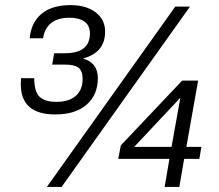

<svg xmlns="http://www.w3.org/2000/svg" viewBox="-20 -738 866 758"><path d="M198.2 -286.1Q62 -286.1 62 -405.8Q62 -409.2 62.5 -417.5Q63 -425.8 63 -429.2H115.2Q115.2 -376 136.2 -356Q157.2 -335.9 202.1 -335.9Q252.9 -335.9 279.5 -359.9Q306.2 -383.8 306.2 -425.8Q306.2 -458 290 -470.5Q273.9 -482.9 237.8 -482.9H186L193.8 -527.8H235.8Q335 -527.8 335 -606Q335 -637.2 313.5 -652.6Q292 -668 254.9 -668Q163.1 -668 149.9 -586.9H97.2Q103 -649.4 144 -683.6Q185.1 -717.8 258.8 -717.8Q319.8 -717.8 357.4 -689.5Q395 -661.1 395 -612.8Q395 -530.3 307.1 -506.8Q366.2 -491.2 366.2 -429.2Q366.2 -363.3 321.8 -324.7Q277.3 -286.1 198.2 -286.1ZM223.1 0H165L671.9 -711.9H730ZM688 0H629.9L648.9 -110.8H446.8L457 -164.1L699.2 -419.9H762.2L715.8 -158.2H774.9L767.1 -110.8H707ZM657.2 -158.2 691.9 -352.1 509.8 -158.2Z"/></svg>

Font: Creato Display
Style: Italic
Weight: 400
Italic angle: -10°
Version: Version 1.000